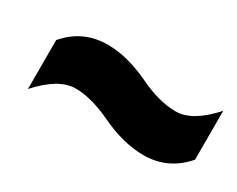

<svg xmlns="http://www.w3.org/2000/svg" viewBox="-42 -585 575 466"><g transform="rotate(30 245.5 -352.5)"><path d="M248 -289Q313 -258 370 -258Q438 -258 484 -311V-448Q431 -389 385 -389Q338 -389 282 -416Q253 -430 222.5 -438.5Q192 -447 161 -447Q92 -447 47 -394V-257Q100 -316 147 -316Q191 -316 248 -289Z"/></g></svg>

Font: Noto Sans Display Condensed Black
Style: Italic
Weight: 900
Width: 3
Italic angle: -192°
Designer: Monotype Design Team
Foundry: Monotype Imaging Inc.
Version: Version 1.900